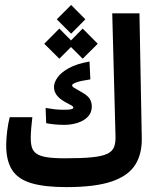

<svg xmlns="http://www.w3.org/2000/svg" viewBox="-20 -747 626 771"><path d="M246.6 4.4Q158.7 4.4 105.7 -11.5Q52.7 -27.3 28.8 -64.2Q4.9 -101.1 4.9 -163.6Q4.9 -189 8.8 -220.7Q12.7 -252.4 19 -276.4H109.9Q107.4 -256.3 105.5 -233.9Q103.5 -211.4 103.5 -191.4Q103.5 -169.9 108.2 -154.8Q112.8 -139.6 126.7 -129.9Q140.6 -120.1 168 -115.7Q195.3 -111.3 240.7 -111.3Q309.1 -111.3 349.9 -115.5Q390.6 -119.6 411.1 -129.6Q431.6 -139.6 438.2 -157.2Q444.8 -174.8 443.8 -200.7L430.7 -693.4H540L549.3 -193.8Q550.8 -128.9 522.9 -85Q495.1 -41 428.7 -18.3Q362.3 4.4 246.6 4.4ZM238.3 -245.6Q216.8 -245.6 197.8 -247.6Q178.7 -249.5 165.5 -252.4L163.1 -313.5Q182.6 -310.1 200.2 -308.1Q217.8 -306.2 235.4 -306.2Q257.8 -306.2 266.1 -308.3Q274.4 -310.5 274.4 -314.5Q274.4 -319.8 267.1 -323.5Q259.8 -327.1 238.8 -338.9Q217.8 -351.1 207.3 -365.5Q196.8 -379.9 196.8 -397.9Q196.8 -415.5 210.7 -435.5Q224.6 -455.6 255.9 -473.1Q287.1 -490.7 339.4 -500L342.8 -428.2Q302.7 -422.4 286.1 -416Q269.5 -409.7 269.5 -404.8Q269.5 -399.9 276.9 -395Q284.2 -390.1 302.7 -379.9Q331.1 -364.7 339.8 -350.8Q348.6 -336.9 348.6 -319.8Q348.6 -294.4 332.8 -278.1Q316.9 -261.7 291.5 -253.7Q266.1 -245.6 238.3 -245.6ZM265.6 -611.8 208 -669.4 265.6 -727.1 322.8 -669.4ZM312 -511.2 252 -571.3 312 -632.3 372.6 -571.3ZM218.3 -511.2 157.7 -571.3 218.3 -632.3 278.3 -571.3Z"/></svg>

Font: Cascadia Code Medium
Style: Regular
Weight: 500
Monospace: yes
Designer: Aaron Bell
Foundry: Saja Typeworks
Version: Version 2407.024